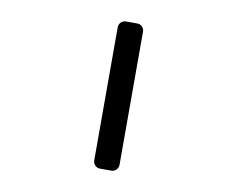

<svg xmlns="http://www.w3.org/2000/svg" viewBox="-79 -858 1158 941"><g transform="rotate(10 500.0 -388.0)"><path d="M474.6 -21.5Q460 -21.5 449.7 -31.7Q439.5 -42 439.5 -56.6V-718.8Q439.5 -733.4 449.7 -743.7Q460 -753.9 474.6 -753.9H531.2Q544.9 -753.9 555.2 -743.7Q565.4 -733.4 565.4 -718.8V-56.6Q565.4 -42 555.2 -31.7Q544.9 -21.5 531.2 -21.5Z"/></g></svg>

Font: Gen Jyuu Gothic L Monospace Medium
Style: Regular
Weight: 500
Designer: [Source Han Sans]
Ryoko NISHIZUKA  (kana & ideographs); Paul D. Hunt (Latin, Greek & Cyrillic); Wenlong ZHANG  (bopomofo
Version: Version 1.002.20150607